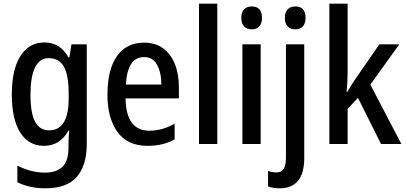

<svg xmlns="http://www.w3.org/2000/svg" viewBox="-20 -780 2198 1040"><path d="M220 -550Q263 -550 295 -530.5Q327 -511 351 -469H356L367 -540H450V0Q450 116 396 178Q342 240 226 240Q139 240 74 207V117Q148 155 225 155Q286 155 318.5 123Q351 91 351 20V5Q351 -11 352 -32.5Q353 -54 355 -73H351Q305 10 218 10Q136 10 90 -61.5Q44 -133 44 -268Q44 -404 91 -477Q138 -550 220 -550ZM243 -465Q194 -465 169.5 -414Q145 -363 145 -266Q145 -168 170 -121Q195 -74 246 -74Q352 -74 352 -247V-272Q352 -373 326 -419Q300 -465 243 -465Z M760 -549Q821 -549 863 -518.5Q905 -488 927 -433.5Q949 -379 949 -308V-247H660Q663 -72 789 -72Q859 -72 926 -110V-25Q893 -7 857.5 1.5Q822 10 779 10Q670 10 616 -65.5Q562 -141 562 -266Q562 -403 613.5 -476Q665 -549 760 -549ZM761 -471Q670 -471 662 -322H854Q854 -386 831 -428.5Q808 -471 761 -471Z M1157 0H1058V-760H1157Z M1344 -745Q1399 -745 1399 -683Q1399 -652 1384 -636.5Q1369 -621 1344 -621Q1318 -621 1302.5 -636.5Q1287 -652 1287 -683Q1287 -714 1302 -729.5Q1317 -745 1344 -745ZM1392 -540V0H1293V-540Z M1523 -683Q1523 -714 1538 -729.5Q1553 -745 1580 -745Q1635 -745 1635 -683Q1635 -652 1620 -636.5Q1605 -621 1580 -621Q1554 -621 1538.5 -636.5Q1523 -652 1523 -683ZM1496 240Q1459 240 1432 230V146Q1456 154 1478 154Q1503 154 1516 135Q1529 116 1529 72V-540H1628V75Q1628 239 1496 240Z M1863 -392Q1863 -365 1861.5 -336.5Q1860 -308 1857 -282H1861Q1870 -298 1882.5 -317.5Q1895 -337 1905 -352L2035 -540H2143L1986 -322L2154 0H2044L1919 -250L1863 -191V0H1764V-760H1863Z"/></svg>

Font: Noto Sans Hebrew Condensed Medium
Style: Regular
Weight: 500
Width: 3
Designer: Monotype Design Team
Foundry: Monotype Imaging Inc.
Version: Version 2.004; ttfautohint (v1.8.4.7-5d5b)